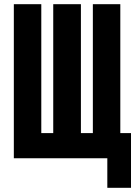

<svg xmlns="http://www.w3.org/2000/svg" viewBox="-20 -755 645 916"><path d="M605 141H492V0H46V-735H177V-120H234V-735H366V-120H423V-735H554V-120H605Z"/></svg>

Font: Iosevka Custom Heavy Extended
Style: Regular
Weight: 900
Width: 7
Monospace: yes
Designer: Belleve Invis
Foundry: Belleve Invis
Version: Version 11.2.4; ttfautohint (v1.8.4)